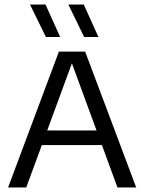

<svg xmlns="http://www.w3.org/2000/svg" viewBox="-20 -821 632 841"><path d="M15.5 0 238 -595H353L576.5 0H494.5L289 -560H301L95 0ZM137.5 -185.5 156 -249.5H435L453 -185.5ZM348.5 -659 279.5 -801H347L411 -659ZM181 -659 111.5 -801H179.5L243.5 -659Z"/></svg>

Font: Encode Sans SC
Style: Regular
Weight: 400
Version: Version 3.002